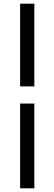

<svg xmlns="http://www.w3.org/2000/svg" viewBox="-20 -770 295 1040"><path d="M89 -302V-750H166V-302ZM89 250V-209H166V250Z"/></svg>

Font: CV Source Sans Light
Style: Bold
Weight: 600
Designer: Paul D. Hunt
Foundry: Adobe Systems Incorporated
Version: Version 3.001